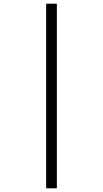

<svg xmlns="http://www.w3.org/2000/svg" viewBox="-20 -780 559 1040"><path d="M230 240H288V-760H230Z"/></svg>

Font: Noto Serif Display SemiCondensed SemiBold
Style: Regular
Weight: 600
Width: 4
Designer: Monotype Design Team
Foundry: Monotype Imaging Inc.
Version: Version 2.009